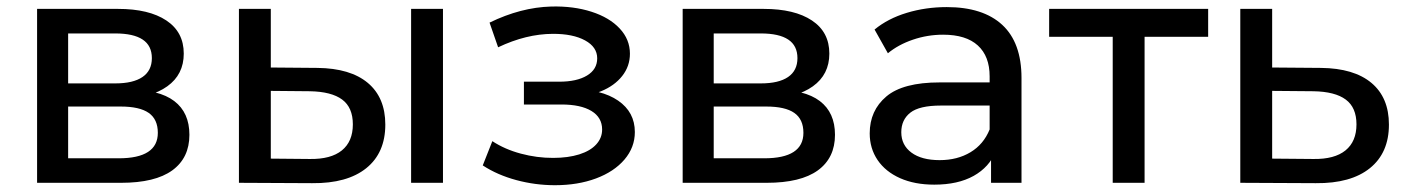

<svg xmlns="http://www.w3.org/2000/svg" viewBox="-20 -557 4282 585"><path d="M93 -529.9H339.7Q433.9 -529.9 486.9 -494.6Q539.9 -459.4 539.9 -393.7Q539.9 -329.9 489.7 -294Q439.6 -258.1 355.7 -258.1L370.4 -284.3Q464.6 -284.3 510.9 -249.1Q557.1 -214 557.1 -146.3Q557.1 -75.9 504.9 -37.9Q452.6 0 348.9 0H93ZM460.9 -152.3Q460.9 -193.6 433.1 -213Q405.4 -232.4 347.3 -232.4H187.6V-74.7H341.6Q460.9 -74.7 460.9 -152.3ZM442.7 -379.9Q442.7 -417.9 414.6 -436.5Q386.6 -455.1 331.3 -455.1H187.6V-302.9H331.3Q385.7 -302.9 414.2 -322.4Q442.7 -341.9 442.7 -379.9Z M708 0V-529.9H805.1V-351.3L947.1 -350.1Q1047.4 -349 1100.7 -304.4Q1154 -259.7 1154 -177.4Q1154 -91.3 1096 -44.6Q1038 2.1 931.3 1.1ZM1055.1 -178.1Q1055.1 -229.4 1022.6 -253.6Q990 -277.9 923.9 -279L805.1 -280.1V-73.7L923.9 -72.6Q988.1 -71.6 1021.6 -98.7Q1055.1 -125.9 1055.1 -178.1ZM1232.6 -529.9H1329.7V0H1232.6Z M1450.9 -53 1480.1 -126.9Q1517.7 -102.1 1566.9 -88.9Q1616.1 -75.7 1665.7 -75.9Q1711 -76 1744.9 -86.6Q1778.7 -97.3 1796.6 -117Q1814.6 -136.7 1814.6 -162.4Q1814.6 -199.1 1782 -218.9Q1749.4 -238.6 1690.6 -238.6H1576.3V-308.1H1683.9Q1737.6 -308.1 1768.6 -326.9Q1799.6 -345.6 1799.6 -379.3Q1799.6 -413.7 1762.6 -433.9Q1725.6 -454.1 1664.4 -453.9Q1623.6 -453.7 1582.1 -443.5Q1540.6 -433.3 1497.7 -412.9L1471.6 -488.1Q1567 -534.6 1659.3 -537.1Q1727.6 -538.9 1782.3 -521.2Q1837 -503.6 1868.1 -470.2Q1899.3 -436.9 1899.3 -393.3Q1899.3 -355.3 1875.8 -325.5Q1852.3 -295.7 1811.4 -279Q1770.4 -262.3 1719.7 -262.3L1723.6 -285.3Q1812.6 -285.3 1863.4 -250.4Q1914.3 -215.4 1914.3 -154.7Q1914.3 -108 1882.7 -70.9Q1851.1 -33.9 1795.9 -13.3Q1740.6 7.3 1671 7.3Q1611 7.3 1553.4 -8.2Q1495.7 -23.7 1450.9 -53Z M2060 -529.9H2306.7Q2400.9 -529.9 2453.9 -494.6Q2506.9 -459.4 2506.9 -393.7Q2506.9 -329.9 2456.7 -294Q2406.6 -258.1 2322.7 -258.1L2337.4 -284.3Q2431.6 -284.3 2477.9 -249.1Q2524.1 -214 2524.1 -146.3Q2524.1 -75.9 2471.9 -37.9Q2419.6 0 2315.9 0H2060ZM2427.9 -152.3Q2427.9 -193.6 2400.1 -213Q2372.4 -232.4 2314.3 -232.4H2154.6V-74.7H2308.6Q2427.9 -74.7 2427.9 -152.3ZM2409.7 -379.9Q2409.7 -417.9 2381.6 -436.5Q2353.6 -455.1 2298.3 -455.1H2154.6V-302.9H2298.3Q2352.7 -302.9 2381.2 -322.4Q2409.7 -341.9 2409.7 -379.9Z M2999.6 -111.9 2995.3 -133.1V-324.3Q2995.3 -385.6 2959.4 -418.4Q2923.4 -451.3 2853.6 -451.3Q2806.1 -451.3 2761.5 -436.1Q2716.9 -420.9 2685.3 -394.7L2644.7 -467Q2685.1 -500.4 2742.9 -517.9Q2800.6 -535.4 2864.6 -535.4Q2975.1 -535.4 3033.8 -481.2Q3092.4 -427 3092.4 -319.3V0H2999.6ZM2629.9 -150.6Q2629.9 -220.3 2680.6 -263.1Q2731.4 -305.9 2843 -305.9H3010.6V-235.4H2847.1Q2781.1 -235.4 2753.6 -213.7Q2726.1 -192 2726.1 -154.1Q2726.1 -114.9 2757.1 -92Q2788.1 -69.1 2842.9 -69.1Q2897 -69.1 2937 -93.2Q2977 -117.3 2995.3 -162.6L3013.9 -95.6Q2994.4 -47.9 2946.6 -21.1Q2898.7 5.6 2826.6 5.6Q2767 5.6 2722.5 -14.1Q2678 -33.9 2653.9 -69.4Q2629.9 -104.9 2629.9 -150.6Z M3370.3 -470 3393.7 -444.9H3176.6V-529.9H3661.1V-444.9H3444L3467.4 -470V0H3370.3Z M3759 0V-529.9H3856.1V-351.3L4005 -350.1Q4105.3 -349 4158.6 -304.4Q4211.9 -259.7 4211.9 -177.4Q4211.9 -91.3 4153.9 -44.6Q4095.9 2.1 3989.1 1.1ZM4113 -178.1Q4113 -229.4 4080.4 -253.6Q4047.9 -277.9 3981.7 -279L3856.1 -280.1V-73.7L3981.7 -72.6Q4046 -71.6 4079.5 -98.7Q4113 -125.9 4113 -178.1Z"/></svg>

Font: iiserrat Thin
Style: Regular
Weight: 100
Designer: Akira Ohta
Foundry: Akira Ohta
Version: Version 1.200;Glyphs 3.3.1 (3343)